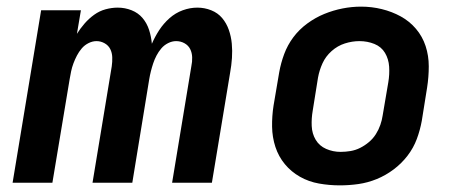

<svg xmlns="http://www.w3.org/2000/svg" viewBox="-20 -551 1390 579"><path d="M18 0 104 -520H224L212 -449Q222 -465 235 -480Q248 -495 264 -506.5Q280 -518 298.5 -523Q317 -528 335 -528Q357 -528 377 -520Q397 -512 410 -496.5Q423 -481 429.5 -461Q436 -441 438 -419Q447 -440 460 -460Q473 -480 491 -496Q509 -512 531 -520Q553 -528 575 -528Q597 -528 617 -520Q637 -512 650 -496.5Q663 -481 670 -461Q677 -441 679 -419.5Q681 -398 679.5 -376Q678 -354 674 -332L619 0H499L557 -351Q560 -365 559.5 -378.5Q559 -392 553.5 -403Q548 -414 536.5 -420.5Q525 -427 511 -427Q499 -427 487 -421Q475 -415 466.5 -405Q458 -395 452 -383.5Q446 -372 442 -360Q438 -348 435 -336Q432 -324 430 -312L379 0H259L317 -351Q319 -365 318.5 -378.5Q318 -392 312.5 -403Q307 -414 295.5 -420.5Q284 -427 271 -427Q259 -427 247 -421Q235 -415 226.5 -405Q218 -395 212 -383.5Q206 -372 201.5 -360Q197 -348 194.5 -336Q192 -324 190 -312L138 0Z M1005 8Q973 8 942 2.5Q911 -3 884.5 -18Q858 -33 839 -56Q820 -79 810.5 -108Q801 -137 800.5 -169Q800 -201 805 -233L822 -333Q827 -361 837 -388Q847 -415 864.5 -438.5Q882 -462 906.5 -480Q931 -498 958 -509Q985 -520 1013 -525.5Q1041 -531 1069 -531Q1101 -531 1131.5 -523.5Q1162 -516 1188.5 -501.5Q1215 -487 1234.5 -464Q1254 -441 1263.5 -412Q1273 -383 1273 -351Q1273 -319 1268 -287L1252 -187Q1247 -159 1237 -132Q1227 -105 1209 -81.5Q1191 -58 1167 -40Q1143 -22 1116 -11Q1089 0 1061 4Q1033 8 1005 8ZM1007 -93Q1022 -93 1037 -95.5Q1052 -98 1066 -105Q1080 -112 1092.5 -122.5Q1105 -133 1113.5 -146.5Q1122 -160 1127 -174.5Q1132 -189 1134 -203L1151 -303Q1155 -327 1153.5 -350Q1152 -373 1141 -391.5Q1130 -410 1109 -418.5Q1088 -427 1064 -427Q1042 -427 1020 -420Q998 -413 980 -397Q962 -381 952.5 -360Q943 -339 939 -317L923 -217Q919 -194 920 -171Q921 -148 932 -129.5Q943 -111 963.5 -102Q984 -93 1007 -93Z"/></svg>

Font: Zed Sans Extended
Style: Bold Italic
Weight: 700
Width: 7
Italic angle: -9°
Designer: Belleve Invis
Foundry: Belleve Invis
Version: Version 1.0.0; ttfautohint (v1.8.4)